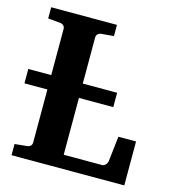

<svg xmlns="http://www.w3.org/2000/svg" viewBox="-102 -756 758 841"><g transform="rotate(15 277.0 -335.5)"><path d="M26.9 0V-50.8L82 -56.2Q91.3 -57.1 97.7 -62.7Q104 -68.4 104 -78.1V-318.8H0V-383.8H104V-592.8Q104 -602.5 97.7 -608.4Q91.3 -614.3 82 -615.2L26.9 -620.1V-670.9H325.2V-620.1L269 -615.2Q259.8 -614.3 253.4 -608.4Q247.1 -602.5 247.1 -592.8V-383.8H402.8V-318.8H247.1V-61H420.9Q426.3 -61 430.4 -63.5Q434.6 -65.9 437.7 -69.6Q440.9 -73.2 442.6 -77.1Q444.3 -81.1 444.8 -84L458 -199.2H538.1V0Z"/></g></svg>

Font: Charis SIL
Style: Bold
Weight: 700
Foundry: SIL International
Version: Version 4.112